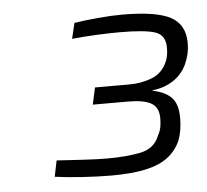

<svg xmlns="http://www.w3.org/2000/svg" viewBox="-38 -841 502 465"><g transform="rotate(-5 213.5 -608.0)"><path d="M215 -415Q184 -415 145 -417.5Q106 -420 78 -424L86 -463Q117 -461 151.5 -459Q186 -457 208 -457Q256 -457 290 -464Q324 -471 336 -502Q341 -511 343 -520.5Q345 -530 345 -543Q345 -569 327.5 -579.5Q310 -590 270 -590H185L194 -631H279Q306 -631 331.5 -640.5Q357 -650 369 -676Q373 -684 374.5 -693Q376 -702 376 -712Q376 -743 350.5 -751Q325 -759 265 -759Q241 -759 208.5 -757.5Q176 -756 149 -753L158 -791Q182 -795 215.5 -798Q249 -801 275 -801Q357 -801 392 -782.5Q427 -764 427 -719Q427 -704 424 -691.5Q421 -679 416 -668Q405 -644 383 -629.5Q361 -615 332 -612V-611Q362 -605 377.5 -589.5Q393 -574 393 -539Q393 -524 390.5 -509.5Q388 -495 383 -483Q373 -461 353 -445.5Q333 -430 299.5 -422.5Q266 -415 215 -415Z"/></g></svg>

Font: Saira SemiExpanded Light
Style: Italic
Weight: 300
Width: 6
Italic angle: -12°
Designer: Hector Gatti with collaboration of the Omnibus-Type team
Foundry: Omnibus-Type
Version: Version 1.101